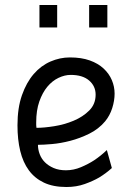

<svg xmlns="http://www.w3.org/2000/svg" viewBox="-20 -739 544 769"><path d="M244 -57Q275 -57 304.5 -69.5Q334 -82 357 -97Q384 -115 408 -138L428 -66Q405 -45 377 -28Q353 -14 319.5 -2Q286 10 246 10Q193 10 156 -7.5Q119 -25 95.5 -57Q72 -89 61 -134.5Q50 -180 50 -237Q50 -307 68 -358Q86 -409 115 -442.5Q144 -476 182 -492.5Q220 -509 260 -509Q306 -509 339.5 -497Q373 -485 395 -464.5Q417 -444 428 -418Q439 -392 439 -364Q439 -336 429.5 -306Q420 -276 401 -253Q375 -222 337.5 -203.5Q300 -185 261.5 -175Q223 -165 188 -162Q153 -159 132 -159Q132 -140 139 -121.5Q146 -103 160 -89Q174 -75 195 -66Q216 -57 244 -57ZM126 -227Q156 -227 197 -233.5Q238 -240 275 -255.5Q312 -271 337.5 -296.5Q363 -322 363 -360Q363 -394 337 -416.5Q311 -439 263 -439Q239 -439 214 -427Q189 -415 169.5 -391.5Q150 -368 137.5 -332.5Q125 -297 125 -249Q125 -244 125 -238Q125 -232 126 -227ZM138 -719H209V-629H138ZM337 -719H410V-629H337Z"/></svg>

Font: Panefresco 400wt
Style: Regular
Weight: 400
Foundry: Campivisivi & Chank Co
Version: Version 1.002